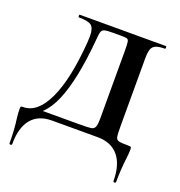

<svg xmlns="http://www.w3.org/2000/svg" viewBox="-116 -567 772 823"><g transform="rotate(20 269.5 -155.5)"><path d="M8 42Q7 35 6 23Q5 11 5 0Q5 -9 6.5 -11Q8 -13 16 -13Q82 -13 125 -105Q168 -197 181 -370Q182 -380 182 -396Q182 -433 167 -444.5Q152 -456 110 -456Q107 -456 107 -462Q107 -468 110 -468H503Q505 -468 505 -462Q505 -456 503 -456Q475 -456 461 -450Q447 -444 442 -429.5Q437 -415 437 -385V-81Q437 -42 439.5 -30Q442 -18 453 -15Q464 -12 499 -12Q507 -12 509 -10Q511 -8 511 0Q511 19 508 41Q501 99 501 152Q501 157 495 157Q489 157 489 152Q489 78 456 38.5Q423 -1 361 -1H153Q91 -1 59 38Q27 77 27 152Q27 157 21 157Q15 157 15 152Q15 93 8 42ZM68 -26H264Q308 -26 321 -28Q334 -30 339 -40.5Q344 -51 344 -81V-387Q344 -420 342 -430Q340 -440 333.5 -442Q327 -444 303 -444H271Q242 -444 231.5 -441Q221 -438 217.5 -428Q214 -418 212 -389Q196 -205 154.5 -106.5Q113 -8 37 8Z"/></g></svg>

Font: Cormorant Unicase
Style: Bold
Weight: 700
Designer: Christian Thalmann (Catharsis Fonts)
Foundry: Catharsis Fonts
Version: Version 4.000